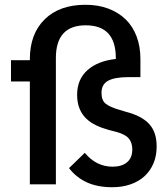

<svg xmlns="http://www.w3.org/2000/svg" viewBox="-20 -772 702 804"><path d="M636 -159Q636 -119 622.5 -87.5Q609 -56 585 -34Q561 -12 526.5 0Q492 12 450 12Q388 12 343.5 -8.5Q299 -29 269 -68L335 -132Q383 -74 452 -74Q490 -74 512 -92.5Q534 -111 534 -146Q534 -175 519 -192.5Q504 -210 466 -220L435 -228Q406 -236 382 -247.5Q358 -259 340.5 -276Q323 -293 313 -317.5Q303 -342 303 -375Q303 -440 346.5 -478.5Q390 -517 465 -525V-529Q465 -666 339 -666Q214 -666 214 -529V0H105V-431H26V-520H105V-524Q105 -630 167 -691Q229 -752 338 -752Q391 -752 433.5 -736Q476 -720 506 -691Q536 -662 552 -619.5Q568 -577 568 -525V-449H517Q461 -449 433 -434Q405 -419 405 -383Q405 -351 423.5 -337Q442 -323 477 -313L507 -304Q573 -287 604.5 -253Q636 -219 636 -159Z"/></svg>

Font: IBM Plex Thai Medium
Style: Regular
Weight: 500
Designer: Mike Abbink, Paul van der Laan, Pieter van Rosmalen, Ben Mitchell, Mark Frömberg
Foundry: Bold Monday
Version: Version 1.0